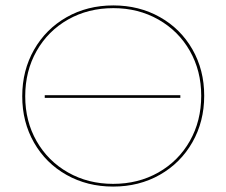

<svg xmlns="http://www.w3.org/2000/svg" viewBox="-20 -683 835 708"><path d="M62 -328Q62 -423 105.5 -499.5Q149 -576 225.5 -619.5Q302 -663 398 -663Q493 -663 569.5 -620Q646 -577 689.5 -501Q733 -425 733 -330Q733 -235 689.5 -158.5Q646 -82 569.5 -38.5Q493 5 397 5Q302 5 225.5 -38Q149 -81 105.5 -157Q62 -233 62 -328ZM722 -330Q722 -422 680 -495.5Q638 -569 564 -611Q490 -653 398 -653Q305 -653 231 -611Q157 -569 115 -495Q73 -421 73 -328Q73 -236 115 -162.5Q157 -89 231 -47Q305 -5 397 -5Q490 -5 564 -47Q638 -89 680 -163Q722 -237 722 -330ZM145 -332H645V-322H145Z"/></svg>

Font: Ysabeau Hairline
Style: Regular
Weight: 100
Designer: Christian Thalmann (Catharsis Fonts)
Version: Version 0.003